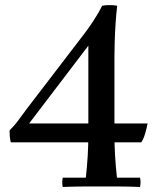

<svg xmlns="http://www.w3.org/2000/svg" viewBox="-20 -743 637 765"><path d="M538 -35Q542 -17 538 2Q489 0 452.5 0Q416 0 384 0Q352 0 316 0Q280 0 230 2Q226 -17 230 -35H322Q327 -80 329.5 -122.5Q332 -165 332 -210V-561L96 -251H568Q565 -234 558.5 -211.5Q552 -189 543 -176H23Q20 -188 19 -199.5Q18 -211 18 -223Q39 -244 55.5 -267Q72 -290 88 -311L317 -610Q334 -632 355 -664.5Q376 -697 387 -720Q397 -722 407 -722.5Q417 -723 427 -722.5Q437 -722 447 -720Q443 -688 440.5 -649.5Q438 -611 437 -576.5Q436 -542 436 -520V-210Q436 -165 438.5 -122.5Q441 -80 446 -35Z"/></svg>

Font: Poltawski Nowy
Style: Regular
Weight: 400
Designer: Adam Pótawski, Mateusz Machalski, Borys Kosmynka, Ania Wieluska
Foundry: Capitalics.wtf
Version: Version 1.001;gftools[0.9.25]